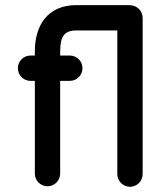

<svg xmlns="http://www.w3.org/2000/svg" viewBox="-20 -714 643 740"><path d="M476.1 -694.3H274.9C165 -694.3 114.3 -618.2 114.3 -515.6V-500H97.7C70.8 -500 48.8 -478 48.8 -451.2C48.8 -424.3 70.8 -402.3 97.7 -402.3H114.3V-44.9C114.3 -18.1 136.2 3.9 163.1 3.9C189.9 3.9 211.9 -18.1 211.9 -44.9V-402.3H249C275.9 -402.3 297.9 -424.3 297.9 -451.2C297.9 -478 275.9 -500 249 -500H211.9V-515.6C211.9 -573.7 228 -596.7 274.9 -596.7H432.1V-43C432.1 -16.1 454.1 5.9 481 5.9C507.8 5.9 529.8 -16.1 529.8 -43V-645C529.8 -670.9 509.3 -692.4 483.4 -693.8C480.5 -694.3 478.5 -694.3 476.1 -694.3Z"/></svg>

Font: Velvelyne Book
Style: Bold
Weight: 700
Designer: Manon Van der Borght et Mariel Nils
Foundry: Velvetyne
Version: Version 1.070;Glyphs 3.3.1 (3343)